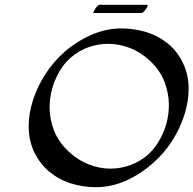

<svg xmlns="http://www.w3.org/2000/svg" viewBox="-20 -770 803 797"><path d="M378 7Q325 7 275 -8.5Q225 -24 185 -57Q145 -90 120 -143Q99 -190 99 -246Q99 -299 117 -354.5Q135 -410 168 -461.5Q201 -513 246 -553Q297 -598 358.5 -625Q420 -652 484 -652Q537 -652 586.5 -637Q636 -622 677 -589Q718 -556 742 -503Q763 -457 763 -401Q763 -348 745 -292Q727 -236 694 -184.5Q661 -133 615 -93Q565 -48 504 -20.5Q443 7 378 7ZM438 -70Q482 -70 522 -85Q562 -100 593 -127Q630 -159 655.5 -215Q681 -271 681 -335Q681 -383 662.5 -431Q644 -479 601 -519Q562 -555 517.5 -571.5Q473 -588 429 -588Q386 -588 346 -573.5Q306 -559 274 -531Q237 -500 211.5 -443.5Q186 -387 186 -323Q186 -275 204.5 -227.5Q223 -180 266 -140Q305 -104 349.5 -87Q394 -70 438 -70ZM369 -716Q366 -716 370 -724.5Q374 -733 381 -741.5Q388 -750 392 -750H589Q596 -750 591.5 -741.5Q587 -733 579.5 -724.5Q572 -716 567 -716Z"/></svg>

Font: Kings
Style: Regular
Weight: 400
Designer: Robert E. Leuschke
Foundry: Robert E. Leuschke
Version: Version 1.010; ttfautohint (v1.8.3)